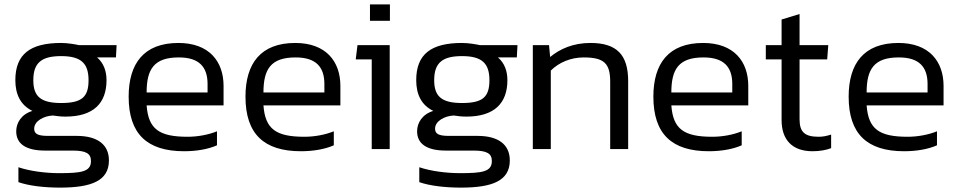

<svg xmlns="http://www.w3.org/2000/svg" viewBox="-20 -680 4375 876"><path d="M395 55C395 104 350 110 250 110C188 110 117 101 64 83V151C112 168 183 176 254 176C397 176 477 145 477 52C477 -21 424 -60 330 -60H199C151 -60 136 -70 136 -93C136 -128 180 -151 221 -153C243 -150 257 -148 279 -148C406 -148 466 -209 466 -314C466 -356 453 -392 423 -418H509L512 -474H341C323 -478 288 -484 259 -484C118 -484 50 -433 50 -314C50 -249 74 -200 128 -174C78 -159 54 -120 54 -81C54 -24 98 7 185 7H311C374 7 395 21 395 55ZM259 -210C166 -210 132 -240 132 -314C132 -394 170 -424 259 -424C350 -424 384 -391 384 -314C384 -237 353 -210 259 -210Z M649 -199H1000V-288C1000 -400 934 -484 794 -484C637 -484 567 -391 567 -239C567 -69 651 10 820 10C876 10 929 1 970 -17V-81C931 -65 882 -56 836 -56C706 -56 657 -91 649 -199ZM796 -418C889 -418 927 -374 927 -297V-258H649C649 -365 683 -418 796 -418Z M1182 -199H1533V-288C1533 -400 1467 -484 1327 -484C1170 -484 1100 -391 1100 -239C1100 -69 1184 10 1353 10C1409 10 1462 1 1503 -17V-81C1464 -65 1415 -56 1369 -56C1239 -56 1190 -91 1182 -199ZM1329 -418C1422 -418 1460 -374 1460 -297V-258H1182C1182 -365 1216 -418 1329 -418Z M1759 -585V-660H1668V-585ZM1758 -474H1611L1603 -409H1676V0H1758Z M2224 55C2224 104 2179 110 2079 110C2017 110 1946 101 1893 83V151C1941 168 2012 176 2083 176C2226 176 2306 145 2306 52C2306 -21 2253 -60 2159 -60H2028C1980 -60 1965 -70 1965 -93C1965 -128 2009 -151 2050 -153C2072 -150 2086 -148 2108 -148C2235 -148 2295 -209 2295 -314C2295 -356 2282 -392 2252 -418H2338L2341 -474H2170C2152 -478 2117 -484 2088 -484C1947 -484 1879 -433 1879 -314C1879 -249 1903 -200 1957 -174C1907 -159 1883 -120 1883 -81C1883 -24 1927 7 2014 7H2140C2203 7 2224 21 2224 55ZM2088 -210C1995 -210 1961 -240 1961 -314C1961 -394 1999 -424 2088 -424C2179 -424 2213 -391 2213 -314C2213 -237 2182 -210 2088 -210Z M2846 0V-310C2846 -430 2794 -484 2674 -484C2595 -484 2535 -457 2490 -420L2485 -474H2411V0H2493V-358C2530 -395 2584 -418 2643 -418C2737 -418 2764 -390 2764 -307V0Z M3043 -199H3394V-288C3394 -400 3328 -484 3188 -484C3031 -484 2961 -391 2961 -239C2961 -69 3045 10 3214 10C3270 10 3323 1 3364 -17V-81C3325 -65 3276 -56 3230 -56C3100 -56 3051 -91 3043 -199ZM3190 -418C3283 -418 3321 -374 3321 -297V-258H3043C3043 -365 3077 -418 3190 -418Z M3474 -474V-409H3546V-132C3546 -43 3594 10 3687 10C3720 10 3748 5 3772 -4V-66C3750 -59 3733 -56 3715 -56C3651 -56 3628 -78 3628 -136V-409H3754L3759 -474H3628V-616L3546 -591V-474Z M3934 -199H4285V-288C4285 -400 4219 -484 4079 -484C3922 -484 3852 -391 3852 -239C3852 -69 3936 10 4105 10C4161 10 4214 1 4255 -17V-81C4216 -65 4167 -56 4121 -56C3991 -56 3942 -91 3934 -199ZM4081 -418C4174 -418 4212 -374 4212 -297V-258H3934C3934 -365 3968 -418 4081 -418Z"/></svg>

Font: Kanit Light
Style: Regular
Weight: 300
Designer: Katatrad Team
Foundry: CadsonDemak
Version: Version 1.000;PS 001.000;hotconv 1.0.88;makeotf.lib2.5.64775